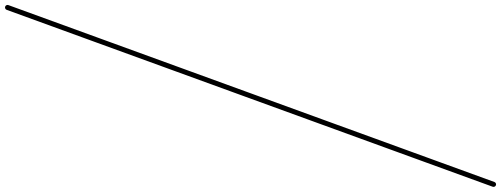

<svg xmlns="http://www.w3.org/2000/svg" viewBox="48 -571 2983 1143"><g transform="rotate(20 1539.5 0.0)"><path d="M0 -15C-8.3 -15 -15 -8.3 -15 0C-15 8.3 -8.3 15 0 15C186.3 15 372.7 15 559 15C567.3 15 574 8.3 574 0C574 -8.3 567.3 -15 559 -15C372.7 -15 186.3 -15 0 -15Z M559 -15C550.7 -15 544 -8.3 544 0C544 8.3 550.7 15 559 15C730.7 15 902.3 15 1074 15C1082.3 15 1089 8.3 1089 0C1089 -8.3 1082.3 -15 1074 -15C902.3 -15 730.7 -15 559 -15Z M1074 -15C1065.7 -15 1059 -8.3 1059 0C1059 8.3 1065.7 15 1074 15C1218 15 1362 15 1506 15C1514.3 15 1521 8.3 1521 0C1521 -8.3 1514.3 -15 1506 -15C1362 -15 1218 -15 1074 -15Z M1506 -15C1497.7 -15 1491 -8.3 1491 0C1491 8.3 1497.7 15 1506 15C1669 15 1832 15 1995 15C2003.3 15 2010 8.3 2010 0C2010 -8.3 2003.3 -15 1995 -15C1832 -15 1669 -15 1506 -15Z M1995 -15C1986.7 -15 1980 -8.3 1980 0C1980 8.3 1986.7 15 1995 15C2156.3 15 2317.7 15 2479 15C2487.3 15 2494 8.3 2494 0C2494 -8.3 2487.3 -15 2479 -15C2317.7 -15 2156.3 -15 1995 -15Z M2479 -15C2470.7 -15 2464 -8.3 2464 0C2464 8.3 2470.7 15 2479 15C2536 15 2593 15 2650 15C2658.3 15 2665 8.3 2665 0C2665 -8.3 2658.3 -15 2650 -15C2593 -15 2536 -15 2479 -15Z M2650 -15C2641.7 -15 2635 -8.3 2635 0C2635 8.3 2641.7 15 2650 15C2793 15 2936 15 3079 15C3087.3 15 3094 8.3 3094 0C3094 -8.3 3087.3 -15 3079 -15C2936 -15 2793 -15 2650 -15Z"/></g></svg>

Font: FRB American Cursive Just Baseline
Style: Italic
Weight: 400
Italic angle: -25°
Version: Version 2.0;Modular Font Editor K font №1